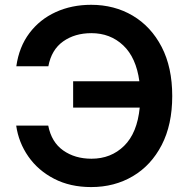

<svg xmlns="http://www.w3.org/2000/svg" viewBox="-20 -757 777 787"><path d="M353.5 9.8Q267.6 9.8 201.9 -24.2Q136.2 -58.1 96.2 -115.5Q56.2 -172.9 46.4 -242.2H177.7Q190.9 -174.3 239 -140.4Q287.1 -106.4 355 -106.4Q435.1 -106.4 488.8 -159.2Q542.5 -211.9 552.7 -315.9H279.8V-423.8H551.3Q538.1 -521 485.1 -571Q432.1 -621.1 354.5 -621.1Q286.6 -621.1 238.8 -587.2Q190.9 -553.2 178.2 -485.4H46.9Q58.1 -564.9 100.6 -621.3Q143.1 -677.7 208.5 -707.5Q273.9 -737.3 353.5 -737.3Q448.7 -737.3 523.9 -692.9Q599.1 -648.4 642.6 -564.7Q686 -481 686 -363.3Q686 -246.1 642.8 -162.6Q599.6 -79.1 524.4 -34.7Q449.2 9.8 353.5 9.8Z"/></svg>

Font: Inter SemiBold
Style: Regular
Weight: 600
Designer: Rasmus Andersson
Foundry: rsms
Version: Version 4.001;git-9221beed3